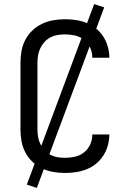

<svg xmlns="http://www.w3.org/2000/svg" viewBox="-20 -837 640 938"><path d="M297 8Q269 8 240 3Q211 -2 185 -14.5Q159 -27 138 -47Q117 -67 103.5 -93Q90 -119 85 -147.5Q80 -176 80 -205V-530Q80 -559 85 -587.5Q90 -616 103.5 -642Q117 -668 138 -688Q159 -708 185 -720.5Q211 -733 240 -738Q269 -743 297 -743Q324 -743 351 -739Q378 -735 403 -725Q428 -715 449 -698Q470 -681 484.5 -658.5Q499 -636 506.5 -609.5Q514 -583 514 -557V-555H431V-556Q431 -581 420.5 -604Q410 -627 390.5 -642.5Q371 -658 346.5 -663.5Q322 -669 297 -669Q279 -669 261 -666Q243 -663 226.5 -654.5Q210 -646 197.5 -632Q185 -618 177 -601.5Q169 -585 166 -567Q163 -549 163 -530V-205Q163 -186 166 -168Q169 -150 177 -133.5Q185 -117 197.5 -103Q210 -89 226.5 -80.5Q243 -72 261 -69Q279 -66 297 -66Q322 -66 346.5 -71.5Q371 -77 390.5 -92.5Q410 -108 420.5 -131Q431 -154 431 -179V-180H514V-178Q514 -152 506.5 -125.5Q499 -99 484.5 -76.5Q470 -54 449 -37Q428 -20 403 -10Q378 0 351 4Q324 8 297 8ZM160 81 111 65 440 -817 489 -801Z"/></svg>

Font: Iosevka Aile
Style: Regular
Weight: 400
Designer: Belleve Invis
Foundry: Belleve Invis
Version: Version 28.0.1; ttfautohint (v1.8.4)